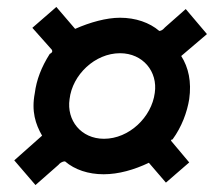

<svg xmlns="http://www.w3.org/2000/svg" viewBox="-20 -649 618 552"><path d="M278 -148C321 -148 366 -161 408 -181L457 -124L524 -182L472 -244C471 -245 473 -249 476 -248C503 -285 518 -327 524 -364C531 -414 522 -455 501 -488L575 -551L514 -623L454 -570C451 -567 447 -561 438 -560C410 -584 370 -598 325 -598C286 -598 239 -585 196 -566L142 -629L73 -569L129 -506C132 -500 129 -497 123 -494C99 -456 85 -420 80 -381C70 -329 82 -292 101 -259L21 -188L82 -117L148 -175C151 -179 158 -185 167 -185C195 -161 234 -148 278 -148ZM279 -250C213 -250 171 -303 180 -364C188 -434 253 -496 325 -496C391 -496 434 -443 425 -382C416 -312 351 -250 279 -250Z"/></svg>

Font: Cheyenne Sans
Style: Bold Italic
Weight: 700
Italic angle: -8.13011°
Designer: The Public Sans project authors (U.S. Web Design System), Libre Franklin designed by Pablo Impallari and Rodrigo Fuenzal
Foundry: The Cheyenne Sans Project Authors
Version: Version 2.007